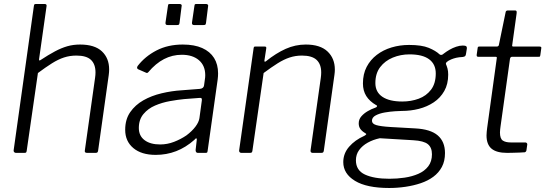

<svg xmlns="http://www.w3.org/2000/svg" viewBox="-20 -762 2718 957"><path d="M59 0Q54 0 50.5 -4Q47 -8 48 -13L149 -733Q150 -739 152 -740.5Q154 -742 159 -742H203Q214 -742 212 -731L175 -469Q173 -457 181 -462Q222 -489 254 -506Q286 -523 315.5 -531.5Q345 -540 379 -540Q452 -540 488 -506Q524 -472 524 -416Q524 -409 523.5 -402.5Q523 -396 522 -388L469 -11Q468 -5 465.5 -2.5Q463 0 456 0H414Q400 0 403 -13L454 -375Q455 -382 455.5 -388.5Q456 -395 456 -401Q456 -442 433.5 -463.5Q411 -485 361 -485Q328 -485 299 -475.5Q270 -466 239 -446.5Q208 -427 169 -398L113 -10Q112 -4 110 -2Q108 0 101 0Z M949 -65Q906 -27 858 -8.5Q810 10 756 10Q685 10 644.5 -24Q604 -58 604 -115Q604 -167 629 -203Q654 -239 694.5 -262Q735 -285 785.5 -297Q836 -309 886 -312L976 -319Q995 -321 997 -336L1001 -365Q1002 -370 1002.5 -376Q1003 -382 1003 -387Q1003 -435 971.5 -462Q940 -489 886 -489Q839 -489 797.5 -467.5Q756 -446 719 -402Q716 -399 713.5 -398.5Q711 -398 707 -400L668 -417Q665 -419 663.5 -422.5Q662 -426 666 -433Q703 -481 760 -510.5Q817 -540 891 -540Q949 -540 988 -522.5Q1027 -505 1047 -473Q1067 -441 1067 -396Q1067 -389 1066.5 -381.5Q1066 -374 1065 -366L1015 -11Q1014 -3 1012 -1.5Q1010 0 1003 0H966Q961 0 958 -3.5Q955 -7 955 -14L961 -67Q960 -79 949 -65ZM986 -261Q987 -269 984.5 -272Q982 -275 975 -274L897 -268Q866 -265 827 -258Q788 -251 753 -236Q718 -221 695 -193.5Q672 -166 672 -124Q672 -85 700.5 -63.5Q729 -42 778 -42Q814 -42 847.5 -55Q881 -68 909 -87Q937 -108 954 -130.5Q971 -153 974 -173ZM885 -729 875 -649Q874 -641 871.5 -639Q869 -637 859 -637H817Q809 -637 806.5 -640.5Q804 -644 805 -650L817 -732Q818 -739 819.5 -740.5Q821 -742 827 -742H876Q882 -742 884.5 -738.5Q887 -735 885 -729ZM1017 -729 1007 -649Q1006 -641 1003.5 -639Q1001 -637 991 -637H949Q941 -637 938.5 -640.5Q936 -644 937 -650L949 -732Q950 -739 951.5 -740.5Q953 -742 959 -742H1008Q1013 -742 1016 -738.5Q1019 -735 1017 -729Z M1183 0Q1177 0 1174 -4Q1171 -8 1172 -13L1244 -521Q1245 -527 1246.5 -528.5Q1248 -530 1253 -530H1299Q1304 -530 1306 -528Q1308 -526 1307 -520L1298 -461Q1297 -450 1306 -457Q1356 -497 1404 -518.5Q1452 -540 1504 -540Q1576 -540 1612.5 -505.5Q1649 -471 1649 -415Q1649 -409 1648.5 -402.5Q1648 -396 1647 -389L1594 -11Q1593 -5 1590.5 -2.5Q1588 0 1581 0H1538Q1532 0 1529.5 -4Q1527 -8 1528 -13L1579 -374Q1580 -381 1580.5 -388Q1581 -395 1581 -401Q1581 -442 1558 -463.5Q1535 -485 1485 -485Q1453 -485 1424 -475.5Q1395 -466 1364 -446.5Q1333 -427 1294 -398L1238 -10Q1237 -4 1234.5 -2Q1232 0 1225 0H1183Z M1920 175Q1808 175 1749.5 139.5Q1691 104 1691 46Q1691 3 1720 -30.5Q1749 -64 1796 -85Q1803 -89 1805 -92Q1807 -95 1801 -98Q1784 -108 1776 -119.5Q1768 -131 1768 -147Q1768 -167 1781 -182Q1794 -197 1813 -208Q1832 -219 1850 -225Q1857 -227 1859 -231.5Q1861 -236 1855 -238Q1822 -257 1805.5 -283.5Q1789 -310 1789 -346Q1789 -393 1807.5 -428.5Q1826 -464 1858 -488.5Q1890 -513 1931.5 -525.5Q1973 -538 2019 -538Q2082 -538 2117 -523.5Q2152 -509 2171 -491Q2176 -487 2181.5 -488.5Q2187 -490 2192 -495Q2205 -505 2220.5 -514Q2236 -523 2253.5 -529Q2271 -535 2287 -535Q2299 -535 2303.5 -531.5Q2308 -528 2307 -520L2303 -495Q2302 -486 2298.5 -482.5Q2295 -479 2286 -478Q2267 -477 2254 -474Q2241 -471 2229 -466Q2199 -453 2203 -442Q2207 -433 2210.5 -420.5Q2214 -408 2214 -390Q2214 -343 2194.5 -308.5Q2175 -274 2142 -252Q2109 -230 2068 -219.5Q2027 -209 1982 -209Q1973 -209 1949 -207.5Q1925 -206 1898.5 -201.5Q1872 -197 1853 -187Q1834 -177 1834 -160Q1834 -145 1855.5 -138.5Q1877 -132 1926 -129L2050 -122Q2126 -118 2162 -87Q2198 -56 2198 1Q2198 41 2182.5 70Q2167 99 2140 119Q2113 139 2077.5 151Q2042 163 2001.5 169Q1961 175 1920 175ZM1921 129Q1959 129 1996.5 123.5Q2034 118 2065 104.5Q2096 91 2114.5 67Q2133 43 2133 7Q2133 -27 2112.5 -43.5Q2092 -60 2040 -63L1873 -73Q1840 -66 1813 -51Q1786 -36 1770 -14Q1754 8 1754 37Q1754 87 1799 108Q1844 129 1921 129ZM1985 -256Q2029 -256 2067 -270Q2105 -284 2128.5 -315Q2152 -346 2152 -396Q2152 -442 2119 -466.5Q2086 -491 2021 -491Q1977 -491 1938 -475Q1899 -459 1875 -427.5Q1851 -396 1851 -348Q1851 -303 1886 -279.5Q1921 -256 1985 -256Z M2508 0Q2455 0 2430 -21Q2405 -42 2405 -87Q2405 -96 2406 -105Q2407 -114 2408 -123L2456 -471Q2457 -476 2455.5 -477.5Q2454 -479 2449 -479H2363Q2355 -479 2356 -489L2361 -524Q2362 -528 2363.5 -529Q2365 -530 2369 -530H2457Q2461 -530 2464 -533Q2467 -536 2467 -540L2500 -700Q2501 -710 2512 -710H2547Q2553 -710 2554.5 -706.5Q2556 -703 2555 -695L2533 -537Q2532 -533 2533.5 -531.5Q2535 -530 2539 -530H2669Q2674 -530 2676.5 -528Q2679 -526 2678 -522L2673 -486Q2672 -481 2671 -480Q2670 -479 2664 -479H2533Q2524 -479 2522 -469L2475 -133Q2474 -124 2473 -117Q2472 -110 2472 -102Q2472 -71 2486 -61.5Q2500 -52 2526 -52H2599Q2603 -52 2606 -48.5Q2609 -45 2608 -41L2604 -13Q2603 -6 2596 -3Q2586 -2 2569 -1.5Q2552 -1 2535 -0.5Q2518 0 2508 0Z"/></svg>

Font: Libre Franklin Thin Light
Style: Italic
Weight: 300
Italic angle: -8°
Version: Version 3.000